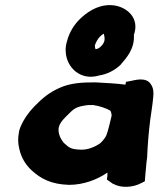

<svg xmlns="http://www.w3.org/2000/svg" viewBox="-20 -725 622 753"><path d="M54 -204C50 -184 50 -163 56 -140C63 -108 80 -79 104 -57C140 -24 181 -2 251 0C308 0 362 -21 401 -48C401 -45 402 -39 401 -34L399 -21L423 -4H424C456 14 503 10 534 -7L548 -14L551 -51C553 -63 553 -75 554 -84L557 -108C559 -156 563 -205 569 -254C574 -289 578 -312 581 -345C583 -361 582 -380 572 -394C553 -426 504 -409 495 -408L474 -404L472 -393C437 -398 385 -400 354 -402H353C304 -402 258 -400 215 -381C174 -363 147 -341 114 -307C90 -282 72 -255 61 -229C58 -221 55 -214 54 -204ZM243 -564C239 -552 236 -535 238 -519C242 -461 295 -407 369 -429C400 -434 431 -449 455 -473V-474L456 -475C478 -500 509 -536 505 -589L506 -591L508 -598C525 -662 468 -705 411 -705C359 -705 318 -675 291 -648C271 -628 252 -599 243 -564ZM210 -224C210 -226 212 -227 212 -228V-231C215 -240 223 -252 237 -266C272 -301 275 -306 325 -313H349L350 -312H351C368 -310 400 -299 411 -292C414 -290 416 -287 418 -272C412 -247 405 -215 397 -194C392 -183 378 -166 370 -161C352 -149 326 -138 301 -138H295C259 -140 253 -144 231 -164C218 -179 207 -201 210 -224ZM352 -546C352 -548 355 -556 360 -565C365 -575 376 -587 387 -593C388 -588 391 -577 390 -573V-568C388 -553 373 -537 360 -533C358 -533 357 -532 355 -532C353 -535 352 -543 352 -546Z"/></svg>

Font: Hussar Pisanka
Style: BlkKur
Weight: 700
Designer: Robert Jablonski
Foundry: Cannot Into Space Fonts
Version: Version 1.070